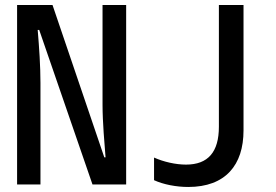

<svg xmlns="http://www.w3.org/2000/svg" viewBox="-20 -734 1100 764"><path d="M48 0H141V-404C141 -470 136 -544 130 -615H136L348 0H482V-714H388V-317C388 -249 396 -158 400 -108H395L189 -714H48ZM729 10C877 10 949 -77 949 -215V-714H851V-230C851 -129 808 -79 720 -79C679 -79 631 -90 593 -107V-17C630 0 681 10 729 10Z"/></svg>

Font: Noto Sans Mono Condensed Medium
Style: Regular
Weight: 500
Width: 3
Designer: Monotype Design Team
Foundry: Monotype Imaging Inc.
Version: Version 2.014